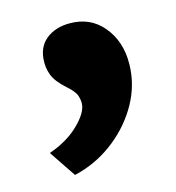

<svg xmlns="http://www.w3.org/2000/svg" viewBox="-50 -176 386 421"><g transform="rotate(-10 143.5 35.0)"><path d="M85 200 39 143Q79 125 103 97.5Q127 70 127 50Q127 41 122.5 30.5Q118 20 100 7Q77 -10 69 -26.5Q61 -43 61 -63Q61 -94 83.5 -112Q106 -130 142 -130Q186 -130 215.5 -95Q245 -60 245 -5Q245 39 224 80.5Q203 122 167 153.5Q131 185 85 200Z"/></g></svg>

Font: Lexend
Style: Bold
Weight: 700
Designer: Bonnie Shaver-Troup, Thomas Jockin
Foundry: Lexend
Version: Version 1.007; ttfautohint (v1.8.3)